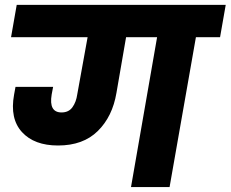

<svg xmlns="http://www.w3.org/2000/svg" viewBox="-20 -760 937 780"><path d="M512.2 0 618.2 -608.9H492.2L453.1 -382.8Q437 -286.6 377.4 -227.8Q317.9 -168.9 215.8 -168.9Q119.1 -168.9 69.3 -223.4Q19.5 -277.8 37.1 -375Q41 -397.5 43 -407.2H195.8L189.9 -376Q177.7 -303.2 230 -303.2Q259.3 -303.2 274.4 -324.5Q289.6 -345.7 293.9 -377L335.9 -608.9H24.9L47.9 -740.2H897L874 -608.9H775.9L668.9 0Z"/></svg>

Font: Poppins
Style: Bold Italic
Weight: 700
Italic angle: -10°
Designer: Ninad Kale (Devanagari), Jonny Pinhorn (Latin)
Foundry: Indian Type Foundry
Version: Version 3.200;PS 1.000;hotconv 16.6.54;makeotf.lib2.5.65590